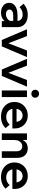

<svg xmlns="http://www.w3.org/2000/svg" viewBox="1499 -2284 801 3839"><g transform="rotate(90 1899.5 -364.5)"><path d="M523 0H403.2V-100.9L397.3 -117.3V-306.2Q397.3 -359 363.1 -388.1Q328.9 -417.1 270.1 -417.1Q226.5 -417.1 189.2 -400.4Q151.8 -383.7 123.7 -353.8L54.6 -434.3Q94.9 -474 151.9 -496.5Q208.9 -519 275.5 -519Q349.5 -519 405.1 -494.2Q460.7 -469.4 491.9 -422.6Q523 -375.9 523 -309.2ZM232.3 16Q174.4 16 130.1 -5.1Q85.8 -26.2 61.4 -63.1Q36.9 -99.9 36.9 -148.5Q36.9 -200.5 67.2 -237.4Q97.4 -274.2 152.5 -294.1Q207.5 -314 280.7 -314H409.7V-228.3H290.7Q237.1 -228.3 204.2 -209Q171.3 -189.7 171.3 -153.6Q171.3 -121.2 196.7 -101.9Q222.1 -82.6 262.6 -82.6Q301.8 -82.6 334.1 -99.2Q366.3 -115.7 386.3 -144.8Q406.3 -173.8 409.3 -210.8L447.2 -193.2Q447.2 -131.4 420.2 -84.1Q393.1 -36.8 344.5 -10.4Q295.8 16 232.3 16Z M907.3 0H779.4L564.9 -503H701.7L860.3 -90.9H829.5L989 -503H1121.8Z M1498.3 0H1370.4L1155.9 -503H1292.7L1451.3 -90.9H1420.5L1580 -503H1712.8Z M1920.4 0H1788.4V-503H1920.4ZM1854.1 -590.4Q1821.1 -590.4 1797.8 -612.6Q1774.5 -634.9 1774.5 -667Q1774.5 -700.6 1797.8 -722.8Q1821.1 -745 1853.9 -745Q1888.1 -745 1910.9 -722.7Q1933.7 -700.4 1933.7 -667.2Q1933.7 -634.9 1910.9 -612.6Q1888 -590.4 1854.1 -590.4Z M2471.1 -157.1 2541.4 -76.3Q2503 -33.1 2443.5 -8.5Q2383.9 16 2312.3 16Q2225.1 16 2159 -18Q2092.9 -52 2055.8 -112.2Q2018.7 -172.4 2018.7 -250.9Q2018.7 -329.9 2054.3 -390.5Q2089.9 -451 2151.7 -485Q2213.4 -519 2290.3 -519Q2365.3 -519 2423.6 -485.5Q2481.8 -452 2515 -393.1Q2548.3 -334.2 2548.3 -256.3V-250.3H2418.5V-263.7Q2418.5 -310.1 2402.4 -344.1Q2386.4 -378.1 2357.6 -397.1Q2328.9 -416.1 2289.7 -416.1Q2249.1 -416.1 2218.2 -396.3Q2187.2 -376.5 2169.7 -340.5Q2152.2 -304.4 2152.2 -253.7Q2152.2 -201.2 2173.6 -163.8Q2194.9 -126.5 2232.6 -107Q2270.3 -87.5 2319.4 -87.5Q2409.3 -87.5 2471.1 -157.1ZM2548.3 -211.5H2104.5V-295H2531.7L2548.3 -255.7Z M3136.9 0H3004.9V-290.7Q3004.9 -350.2 2978 -379.8Q2951.2 -409.4 2905.4 -409.4Q2873 -409.4 2844.1 -392.2Q2815.2 -375 2797.3 -338.8Q2779.4 -302.7 2779.4 -244.2V0H2647.4V-503H2778.4V-346.7H2761.7Q2770.7 -414.4 2799.3 -451.6Q2827.9 -488.8 2866.5 -503.9Q2905.2 -519 2943.5 -519Q3032.9 -519 3084.9 -463.8Q3136.9 -408.6 3136.9 -304.2Z M3681.1 -157.1 3751.4 -76.3Q3713 -33.1 3653.5 -8.5Q3593.9 16 3522.3 16Q3435.1 16 3369 -18Q3302.9 -52 3265.8 -112.2Q3228.7 -172.4 3228.7 -250.9Q3228.7 -329.9 3264.3 -390.5Q3299.9 -451 3361.7 -485Q3423.4 -519 3500.3 -519Q3575.3 -519 3633.6 -485.5Q3691.8 -452 3725 -393.1Q3758.3 -334.2 3758.3 -256.3V-250.3H3628.5V-263.7Q3628.5 -310.1 3612.4 -344.1Q3596.4 -378.1 3567.6 -397.1Q3538.9 -416.1 3499.7 -416.1Q3459.1 -416.1 3428.2 -396.3Q3397.2 -376.5 3379.7 -340.5Q3362.2 -304.4 3362.2 -253.7Q3362.2 -201.2 3383.6 -163.8Q3404.9 -126.5 3442.6 -107Q3480.3 -87.5 3529.4 -87.5Q3619.3 -87.5 3681.1 -157.1ZM3758.3 -211.5H3314.5V-295H3741.7L3758.3 -255.7Z"/></g></svg>

Font: Wix Madefor Display
Style: Regular
Weight: 400
Designer: Dalton Maag Ltd
Foundry: Dalton Maag Ltd
Version: Version 3.100